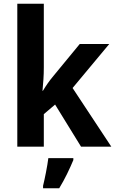

<svg xmlns="http://www.w3.org/2000/svg" viewBox="-20 -873 612 1021"><path d="M213 -515Q213 -482 211 -452Q209 -422 206 -390H208Q222 -413 235 -431.5Q248 -450 264 -469L404 -639H561L366 -405L572 -93H411L273 -317L213 -266V-93H72V-853H213ZM370 -22Q356 12 337 51Q318 90 295 128H209V115Q216 87 224.5 43.5Q233 0 237 -32H370Z"/></svg>

Font: Noto Sans Telugu UI SemiCondensed
Style: Bold
Weight: 700
Width: 4
Designer: Jelle Bosma - Monotype Design Team
Foundry: Monotype Imaging Inc.
Version: Version 2.005; ttfautohint (v1.8.4.7-5d5b)